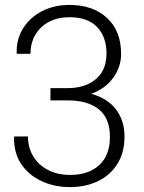

<svg xmlns="http://www.w3.org/2000/svg" viewBox="-20 -741 578 771"><path d="M261.2 10.3Q198.2 10.3 147 -13.7Q95.2 -37.6 65.2 -82.3Q35.2 -127 36.6 -189.9L37.6 -192.9H92.3Q92.3 -147.5 113.8 -112.8Q135.3 -77.6 173.3 -58.1Q211.4 -38.6 261.2 -38.6Q336.4 -38.6 378.9 -78.4Q421.4 -118.2 421.4 -190.9Q421.4 -266.1 377 -302Q332.5 -337.9 250.5 -337.9H182.6V-387.2H250.5Q302.7 -387.2 337.4 -405.3Q407.7 -440.9 407.7 -525.9Q407.7 -592.8 370.1 -632.3Q332.5 -671.9 258.8 -671.9Q212.4 -671.9 177.7 -653.8Q142.6 -635.7 122.6 -602.5Q102.5 -569.3 102.5 -524.9H47.9L46.9 -527.8Q45.4 -583 72.8 -627.4Q100.1 -670.9 148.4 -696Q196.8 -721.2 258.8 -721.2Q353.5 -721.2 409.9 -668.9Q466.3 -616.7 466.3 -523.9Q466.3 -473.6 435.1 -429.4Q403.8 -385.3 346.7 -364.3Q413.6 -345.2 446.8 -300.3Q480 -255.4 480 -192.9Q480 -129.4 452.1 -84Q424.3 -38.6 374.8 -14.2Q325.2 10.3 261.2 10.3Z"/></svg>

Font: Battambang Light
Style: Regular
Weight: 300
Designer: Danh Hong
Version: Version 8.002; ttfautohint (v1.8.3)